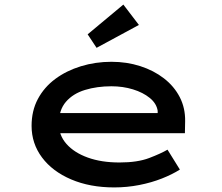

<svg xmlns="http://www.w3.org/2000/svg" viewBox="-20 -809 971 839"><path d="M479 10Q373 10 291 -25Q209 -60 163.5 -121Q118 -182 118 -259Q118 -325 145.5 -376.5Q173 -428 221.5 -464Q270 -500 333.5 -519.5Q397 -539 467 -539Q534 -539 593 -520Q652 -501 696.5 -466.5Q741 -432 765.5 -384.5Q790 -337 789 -279L788 -227H221L198 -315H685L669 -303V-325Q664 -357 634.5 -381Q605 -405 561 -418.5Q517 -432 467 -432Q404 -432 351.5 -416Q299 -400 268 -364Q237 -328 237 -268Q237 -218 270.5 -180Q304 -142 363.5 -120.5Q423 -99 502 -99Q581 -99 632 -118.5Q683 -138 712 -155L766 -68Q733 -47 687.5 -29Q642 -11 588.5 -0.5Q535 10 479 10ZM402 -600 363 -659 519 -789 587 -700Z"/></svg>

Font: Lexend Zetta Medium
Style: Regular
Weight: 500
Designer: Bonnie Shaver-Troup, Thomas Jockin
Foundry: Lexend
Version: Version 1.007